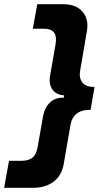

<svg xmlns="http://www.w3.org/2000/svg" viewBox="-64 -737 486 911"><path d="M348.2 -588.4 316.4 -402.8Q309.8 -367.2 326.7 -345.9Q343.6 -324.6 379.4 -324.6H384.6L365.8 -215.4H356.4Q321.8 -215.4 299.3 -197.4Q276.8 -179.4 270.8 -146.2L238.4 40.8Q229.2 96 190.2 125.1Q151.2 154.2 91.4 154.2H-44.4L-21.2 26H36.2Q71.8 26 90.1 11.2Q108.4 -3.6 114.8 -40.6L140.4 -186.2Q148.4 -228.4 174.3 -251.8Q200.2 -275.2 238.6 -273.4L240.6 -284.6Q202.2 -287 184.3 -312.7Q166.4 -338.4 174 -380L199.6 -526.8Q206 -564.4 192.3 -582.6Q178.6 -600.8 145.4 -600.8H91.6L113 -717H237.4Q297.2 -717 327.8 -681.2Q358.4 -645.4 348.2 -588.4Z"/></svg>

Font: Fixel Italic Variable Display Thin
Style: Italic
Weight: 100
Italic angle: -10°
Designer: AlfaBravo + MacPaw
Foundry: Kyrylo Tkachov, Marchela Mozhyna, Serhii Makarenko, Maria Weinstein, Zakhar Kryvoshyya
Version: Version 1.210;Glyphs 3.2 (3217)